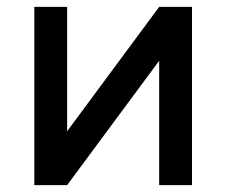

<svg xmlns="http://www.w3.org/2000/svg" viewBox="-20 -540 656 560"><path d="M444.3 -362.8 175.8 0H80.1V-520H175.8V-157.2L444.3 -520H540V0H444.3Z"/></svg>

Font: Aldrich [RUS by Daymarius]
Style: Regular
Weight: 400
Designer: Matthew Desmond
Foundry: Matthew Desmond
Version: Version 1.002 August 24, 2018